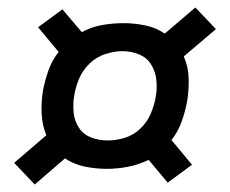

<svg xmlns="http://www.w3.org/2000/svg" viewBox="-20 -597 616 514"><path d="M73 -103 154 -173Q178 -157 207 -151Q236 -145 266 -145Q294 -145 322.5 -150.5Q351 -156 378 -169L429 -108L494 -156L439 -222Q457 -245 466.5 -272Q476 -299 481 -326Q486 -357 485 -388Q484 -419 472 -446L558 -519L503 -577L421 -507Q398 -523 369 -529Q340 -535 310 -535Q282 -535 253.5 -530Q225 -525 199 -511L147 -572L82 -524L137 -458Q119 -435 109.5 -408Q100 -381 95 -354Q90 -323 91.5 -292.5Q93 -262 104 -235L18 -161ZM268 -221Q245 -221 224 -229Q203 -237 191 -255.5Q179 -274 177 -297Q175 -320 179 -343Q183 -366 192.5 -388Q202 -410 220.5 -427.5Q239 -445 262.5 -452.5Q286 -460 308 -460Q331 -460 352 -451.5Q373 -443 384.5 -424.5Q396 -406 398.5 -383.5Q401 -361 397 -338Q393 -315 383.5 -292.5Q374 -270 355.5 -252.5Q337 -235 314 -228Q291 -221 268 -221Z"/></svg>

Font: Iosevka Sparkle Oblique
Style: Regular
Weight: 400
Italic angle: -9°
Designer: Belleve Invis
Foundry: Belleve Invis
Version: Version 4.5.0; ttfautohint (v1.8.3)